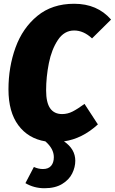

<svg xmlns="http://www.w3.org/2000/svg" viewBox="-20 -735 610 1020"><path d="M500 -74Q417 2 320 16Q380 57 380 119Q380 153 363.5 186.5Q347 220 310 242.5Q273 265 216 265Q161 265 115 238L160 152Q184 163 208 163Q237 163 251.5 146Q266 129 266 100Q266 55 221 16Q130 1 77.5 -69.5Q25 -140 25 -260Q25 -379 62.5 -482.5Q100 -586 178.5 -650.5Q257 -715 374 -715Q497 -715 570 -631L469 -531Q424 -573 374 -573Q321 -573 287.5 -522.5Q254 -472 239.5 -399Q225 -326 225 -255Q225 -190 246.5 -159.5Q268 -129 310 -129Q339 -129 365.5 -142.5Q392 -156 429 -183Z"/></svg>

Font: Fira Sans Condensed Black
Style: Italic
Weight: 900
Width: 3
Italic angle: -8°
Designer: Carrois Corporate & Edenspiekermann AG
Foundry: Carrois Corporate GbR & Edenspiekermann AG
Version: Version 4.203